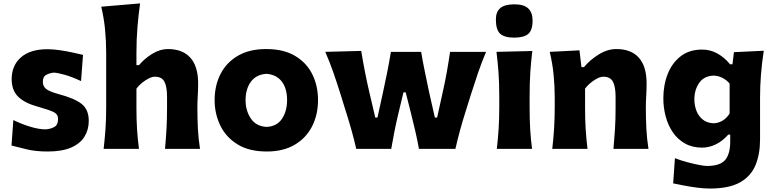

<svg xmlns="http://www.w3.org/2000/svg" viewBox="-20 -860 4475 1109"><path d="M254.9 15.1Q185.1 15.1 133.1 2.2Q81.1 -10.7 46.4 -19.5L57.1 -166.5Q102.5 -144 153.6 -128.4Q204.6 -112.8 243.2 -112.8Q272.5 -114.7 293.9 -126.7Q315.4 -138.7 315.4 -172.9Q315.4 -200.2 290.3 -212.6Q265.1 -225.1 200.7 -243.2Q124 -263.7 85.7 -300.8Q47.4 -337.9 47.4 -402.8Q47.4 -481.9 101.1 -528.8Q154.8 -575.7 253.4 -575.7Q288.1 -575.7 327.1 -569.8Q366.2 -564 401.6 -556.2Q437 -548.3 459.5 -543L448.2 -391.6Q396.5 -416 353.3 -428.2Q310.1 -440.4 289.1 -440.4Q269.5 -438.5 248.5 -428.5Q227.5 -418.5 227.5 -387.2Q227.5 -361.3 246.6 -346.2Q265.6 -331.1 316.9 -316.9Q409.7 -292.5 451.2 -260Q492.7 -227.5 492.7 -162.1Q492.7 -110.8 468 -70.8Q443.4 -30.8 391.1 -7.8Q338.9 15.1 254.9 15.1Z M578.6 0Q585.4 -59.6 589.4 -116.2Q593.3 -172.9 593.3 -242.2V-554.2Q593.3 -622.6 586.9 -688.5Q580.6 -754.4 564.9 -821.3L789.1 -840.3Q779.8 -773.9 773.9 -702.9Q768.1 -631.8 768.1 -554.2V-483.9H783.2Q813 -520.5 858.4 -548.6Q903.8 -576.7 949.2 -576.7Q1034.7 -576.7 1079.6 -526.6Q1124.5 -476.6 1124.5 -377.4Q1124.5 -340.8 1122.3 -306.2Q1120.1 -271.5 1120.1 -242.2Q1120.1 -172.9 1123 -116.2Q1126 -59.6 1135.3 0H933.1Q938.5 -59.6 941.7 -115Q944.8 -170.4 944.8 -232.9V-301.3Q944.8 -359.4 929.7 -388.2Q914.6 -417 874 -417Q852.5 -417 820.6 -396.2Q788.6 -375.5 768.1 -348.1V-232.9Q768.1 -170.4 771.5 -115Q774.9 -59.6 782.7 0Z M1521 15.1Q1418 15.1 1351.1 -26.6Q1284.2 -68.4 1252 -136Q1219.7 -203.6 1219.7 -281.7Q1219.7 -365.7 1253.7 -432.4Q1287.6 -499 1354 -537.8Q1420.4 -576.7 1517.6 -576.7Q1617.7 -576.7 1684.1 -537.4Q1750.5 -498 1783.7 -431.4Q1816.9 -364.7 1816.9 -281.7Q1816.9 -197.3 1782.5 -129.9Q1748 -62.5 1681.9 -23.7Q1615.7 15.1 1521 15.1ZM1520 -127Q1579.6 -129.9 1608.9 -174.1Q1638.2 -218.3 1638.2 -281.7Q1638.2 -348.6 1607.9 -388.7Q1577.6 -428.7 1520 -433.6Q1460.4 -430.2 1429.4 -388.2Q1398.4 -346.2 1398.4 -281.7Q1398.4 -220.2 1429.2 -175Q1460 -129.9 1520 -127Z M2037.6 0Q2025.9 -52.7 2010.7 -106.4Q1995.6 -160.2 1978.5 -213.9L1947.8 -313Q1928.2 -375.5 1907.2 -436.5Q1886.2 -497.6 1858.9 -560.5L2066.4 -565.9Q2075.7 -508.3 2087.9 -445.8Q2100.1 -383.3 2113.8 -325.2L2147.5 -181.2H2160.2L2192.4 -327.6Q2205.1 -386.2 2216.8 -444.1Q2228.5 -502 2237.8 -560.5H2412.6Q2421.9 -504.4 2434.1 -445.3Q2446.3 -386.2 2458.5 -328.1L2491.7 -181.2H2504.9L2538.1 -332Q2550.8 -387.2 2561.5 -448Q2572.3 -508.8 2579.6 -560.5H2787.6Q2761.2 -498 2740.2 -436.5Q2719.2 -375 2699.7 -313L2668.9 -214.8Q2634.3 -105.5 2610.4 0H2399.9Q2391.1 -49.3 2378.9 -102.1Q2366.7 -154.8 2354.5 -203.1L2323.2 -326.7H2310.5L2280.3 -201.2Q2269 -153.8 2258.5 -101.6Q2248 -49.3 2239.7 0Z M2849.6 0Q2856.4 -59.6 2860.1 -116.2Q2863.8 -172.9 2863.8 -242.2V-298.3Q2863.8 -382.3 2859.4 -441.4Q2855 -500.5 2847.7 -560.5L3054.7 -565.4Q3047.4 -504.9 3043.2 -444.6Q3039.1 -384.3 3039.1 -298.3V-242.2Q3039.1 -172.9 3042.2 -116.2Q3045.4 -59.6 3053.2 0ZM2949.7 -642.6Q2894 -642.6 2869.1 -665Q2844.2 -687.5 2844.2 -748Q2844.2 -791 2869.4 -813Q2894.5 -835 2951.2 -835Q3006.8 -835 3031.5 -811Q3056.2 -787.1 3056.2 -741.7Q3056.2 -685.5 3031.2 -664.1Q3006.3 -642.6 2949.7 -642.6Z M3169.9 0Q3176.8 -59.6 3180.4 -116.2Q3184.1 -172.9 3184.1 -242.2V-298.3Q3184.1 -362.3 3177.7 -427.7Q3171.4 -493.2 3155.3 -560.5L3327.1 -569.3L3338.4 -472.2H3353Q3387.7 -514.2 3438.2 -545.4Q3488.8 -576.7 3540 -576.7Q3625.5 -576.7 3670.2 -526.6Q3714.8 -476.6 3714.8 -377.4Q3714.8 -340.8 3712.6 -306.2Q3710.4 -271.5 3710.4 -242.2Q3710.4 -172.9 3713.4 -116.2Q3716.3 -59.6 3725.6 0H3523.4Q3528.8 -59.6 3532.2 -115Q3535.6 -170.4 3535.6 -232.9V-301.3Q3535.6 -359.4 3520.3 -388.2Q3504.9 -417 3464.4 -417Q3442.9 -417 3411.4 -396.2Q3379.9 -375.5 3359.4 -348.1V-232.9Q3359.4 -170.4 3362.8 -115Q3366.2 -59.6 3373.5 0Z M4080.1 229Q4044.9 229 4004.6 223.6Q3964.4 218.3 3928.2 211.2Q3892.1 204.1 3868.2 199.2L3878.4 53.7Q3912.6 66.9 3950.2 76.9Q3987.8 86.9 4018.8 92.8Q4049.8 98.6 4063 98.6Q4139.2 98.6 4168.5 64Q4197.8 29.3 4197.8 -43V-82.5H4186.5Q4152.3 -43.9 4113.5 -25.6Q4074.7 -7.3 4036.1 -7.3Q3979 -7.3 3936.8 -31Q3894.5 -54.7 3866.7 -95.2Q3838.9 -135.7 3825.2 -186.8Q3811.5 -237.8 3811.5 -292Q3811.5 -369.1 3836.9 -433.1Q3862.3 -497.1 3912.1 -535.4Q3961.9 -573.7 4035.6 -573.7Q4083.5 -573.7 4124.5 -550.5Q4165.5 -527.3 4196.8 -488.8H4210.9L4219.2 -558.6L4391.6 -566.9Q4370.1 -427.7 4370.1 -297.4V-53.2Q4370.1 30.3 4343.8 94Q4317.4 157.7 4254.2 193.4Q4190.9 229 4080.1 229ZM4102.1 -147.9Q4160.2 -150.9 4194.3 -204.1V-377.4Q4175.8 -398.9 4151.4 -410.9Q4127 -422.9 4102.5 -423.3Q4046.4 -421.4 4018.6 -381.3Q3990.7 -341.3 3990.7 -285.6Q3990.7 -250.5 4002.9 -219.5Q4015.1 -188.5 4039.8 -168.9Q4064.5 -149.4 4102.1 -147.9Z"/></svg>

Font: Pinar DS2-Bold
Style: Regular
Weight: 700
Designer: Amin Abedi
Version: Version 2.000